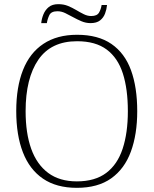

<svg xmlns="http://www.w3.org/2000/svg" viewBox="-20 -892 738 922"><path d="M349 10Q251 10 186.5 -34Q122 -78 90 -160.5Q58 -243 58 -359Q58 -474 90.5 -556Q123 -638 188.5 -681.5Q254 -725 350 -725Q451 -725 515 -681Q579 -637 609 -555Q639 -473 639 -358Q639 -247 608.5 -164Q578 -81 514 -35.5Q450 10 349 10ZM349 -21Q436 -21 490 -61.5Q544 -102 569 -178Q594 -254 594 -358Q594 -464 570 -539Q546 -614 492.5 -654Q439 -694 350 -694Q225 -694 164 -605Q103 -516 103 -358Q103 -252 130 -177Q157 -102 211.5 -61.5Q266 -21 349 -21ZM415 -781Q392 -781 371 -790Q350 -799 331 -809.5Q312 -820 293.5 -829Q275 -838 256 -838Q226 -838 217 -819.5Q208 -801 205 -781H178Q180 -802 188.5 -823Q197 -844 214 -858Q231 -872 260 -872Q286 -872 306.5 -863.5Q327 -855 345.5 -844Q364 -833 382 -824Q400 -815 418 -815Q446 -815 455.5 -831.5Q465 -848 468 -868H494Q492 -847 484.5 -827Q477 -807 460.5 -794Q444 -781 415 -781Z"/></svg>

Font: Noto Serif Armenian ExtraLight
Style: Regular
Weight: 250
Version: Version 2.007